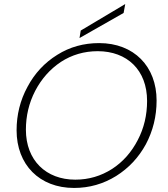

<svg xmlns="http://www.w3.org/2000/svg" viewBox="-20 -921 830 949"><path d="M62 -277C62 -107 175 8 346 8C422 8 491 -12 554 -51C616 -90 665 -142 701 -208C736 -274 754 -346 754 -424C754 -593 642 -708 470 -708C394 -708 325 -689 263 -650C200 -611 151 -558 116 -492C80 -426 62 -354 62 -277ZM154 -472C185 -531 227 -579 281 -615C335 -650 396 -668 463 -668C608 -668 707 -575 707 -422C707 -353 692 -288 661 -229C630 -169 588 -121 534 -86C479 -51 419 -33 352 -33C208 -33 108 -128 108 -280C108 -348 123 -412 154 -472ZM591 -857 599 -901 379 -770 373 -733Z"/></svg>

Font: Momo Neue ExtLt
Style: Italic
Weight: 200
Italic angle: -10°
Designer: Ninad Kale (Devanagari), Jonny Pinhorn (Latin)
Foundry: Indian Type Foundry
Version: 4.004